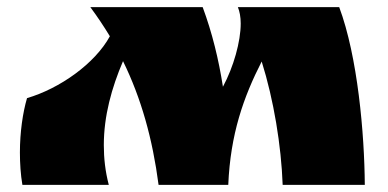

<svg xmlns="http://www.w3.org/2000/svg" viewBox="-20 -520 1092 540"><path d="M234 -500C254 -473 272 -446 289 -418C247 -341 148 -271 56 -244C44 -203 36 -148 36 -91C36 -61 38 -29 43 0H286C276 -38 272 -75 272 -112C272 -194 294 -273 326 -348C377 -244 409 -130 426 0H622C628 -143 665 -247 716 -347C750 -239 771 -110 775 0H1006C1005 -144 986 -361 934 -500H649C654 -488 657 -472 657 -454C657 -403 637 -332 607 -276C595 -353 577 -427 550 -500Z"/></svg>

Font: Ruslan Display
Style: Regular
Weight: 400
Designer: Denis Masharov, Vladimir Rabdu
Foundry: Denis Masharov, Vladimir Rabdu
Version: Version 1.001